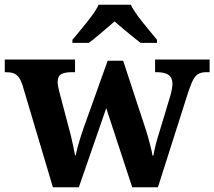

<svg xmlns="http://www.w3.org/2000/svg" viewBox="-23 -786 900 806"><path d="M71 -430Q64 -451 55 -462.5Q46 -474 33.5 -478.5Q21 -483 1 -483H-3V-536H292V-483H279Q249 -483 234 -474.5Q219 -466 219 -441Q219 -433 221.5 -420.5Q224 -408 227 -397L261 -268Q268 -244 274 -219Q280 -194 284.5 -172Q289 -150 292 -134H295Q298 -150 303 -169Q308 -188 314.5 -208Q321 -228 327 -246L429 -531H494L591 -236Q595 -223 599 -209Q603 -195 606.5 -181Q610 -167 613 -154.5Q616 -142 617 -133H621Q625 -157 631.5 -182Q638 -207 648 -238L692 -384Q696 -397 698.5 -411.5Q701 -426 701 -434Q701 -460 684.5 -471.5Q668 -483 635 -483H628V-536H857V-483H844Q825 -483 812 -477Q799 -471 789.5 -454Q780 -437 769 -405L640 0H532L423 -332L308 0H199ZM281 -619Q297 -638 318.5 -664Q340 -690 360.5 -717Q381 -744 391 -766H526Q537 -744 557 -717Q577 -690 599 -664Q621 -638 636 -619V-606H567Q553 -617 533 -633Q513 -649 493 -666Q473 -683 458 -696Q443 -683 423 -666Q403 -649 384 -633Q365 -617 350 -606H281Z"/></svg>

Font: Noto Serif Hebrew
Style: Bold
Weight: 700
Version: Version 2.003